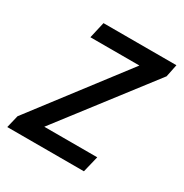

<svg xmlns="http://www.w3.org/2000/svg" viewBox="-148 -616 685 716"><g transform="rotate(30 194.5 -257.5)"><path d="M-21 0 -8 -54 291 -445H80L96 -515H410L399 -461L98 -70H326L309 0Z"/></g></svg>

Font: Radio Canada Condensed
Style: Italic
Weight: 400
Width: 3
Italic angle: -12°
Designer: Charles Daoud, Etienne Aubert Bonn, Alexandre Saumier Demers, Jacques Le Bailly
Foundry: Radio-Canada
Version: Version 2.104; ttfautohint (v1.8.4.7-5d5b);gftools[0.9.28.de